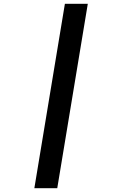

<svg xmlns="http://www.w3.org/2000/svg" viewBox="-20 -843 640 1006"><path d="M160 143 320 -823H440L280 143Z"/></svg>

Font: Iosevka HT Extended
Style: Bold Italic
Weight: 700
Width: 7
Italic angle: -9°
Monospace: yes
Designer: Belleve Invis
Foundry: Belleve Invis
Version: Version 32.3.0; ttfautohint (v1.8.4)